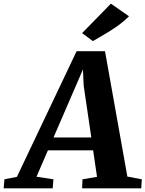

<svg xmlns="http://www.w3.org/2000/svg" viewBox="-96 -1024 791 1044"><path d="M-76 0 -72 -49 -4 -62.5 320.5 -745.5H475L596.5 -64L675 -49L672 0H350.5L352.5 -49L431.5 -62.5L410.5 -206.5H164.5L102.5 -63L194.5 -49L190.5 0ZM195 -276.5H400.5L359 -558.5L355 -646.5L319 -563ZM409 -800.5 350.5 -844 507 -1004 605.5 -935.5Q573.5 -904 537.8 -879.2Q502 -854.5 468.5 -835.2Q435 -816 409 -800.5Z"/></svg>

Font: Merriweather ExtraBold
Style: Italic
Weight: 800
Italic angle: -7.8°
Version: Version 2.101